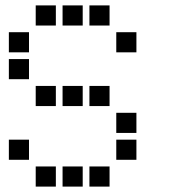

<svg xmlns="http://www.w3.org/2000/svg" viewBox="-20 -708 640 715"><path d="M114 -688Q113 -688 113 -688Q113 -688 113 -687V-614Q113 -613 113 -613Q113 -613 114 -613H187Q188 -613 188 -613Q188 -613 188 -614V-687Q188 -688 188 -688Q188 -688 187 -688ZM214 -688Q213 -688 213 -688Q213 -688 213 -687V-614Q213 -613 213 -613Q213 -613 214 -613H287Q288 -613 288 -613Q288 -613 288 -614V-687Q288 -688 288 -688Q288 -688 287 -688ZM314 -688Q313 -688 313 -688Q313 -688 313 -687V-614Q313 -613 313 -613Q313 -613 314 -613H387Q388 -613 388 -613Q388 -613 388 -614V-687Q388 -688 388 -688Q388 -688 387 -688ZM14 -588Q13 -588 13 -588Q13 -588 13 -587V-514Q13 -513 13 -513Q13 -513 14 -513H87Q88 -513 88 -513Q88 -513 88 -514V-587Q88 -588 88 -588Q88 -588 87 -588ZM414 -588Q413 -588 413 -588Q413 -588 413 -587V-514Q413 -513 413 -513Q413 -513 414 -513H487Q488 -513 488 -513Q488 -513 488 -514V-587Q488 -588 488 -588Q488 -588 487 -588ZM14 -488Q13 -488 13 -488Q13 -488 13 -487V-414Q13 -413 13 -413Q13 -413 14 -413H87Q88 -413 88 -413Q88 -413 88 -414V-487Q88 -488 88 -488Q88 -488 87 -488ZM114 -388Q113 -388 113 -388Q113 -388 113 -387V-314Q113 -313 113 -313Q113 -313 114 -313H187Q188 -313 188 -313Q188 -313 188 -314V-387Q188 -388 188 -388Q188 -388 187 -388ZM214 -388Q213 -388 213 -388Q213 -388 213 -387V-314Q213 -313 213 -313Q213 -313 214 -313H287Q288 -313 288 -313Q288 -313 288 -314V-387Q288 -388 288 -388Q288 -388 287 -388ZM314 -388Q313 -388 313 -388Q313 -388 313 -387V-314Q313 -313 313 -313Q313 -313 314 -313H387Q388 -313 388 -313Q388 -313 388 -314V-387Q388 -388 388 -388Q388 -388 387 -388ZM414 -288Q413 -288 413 -288Q413 -288 413 -287V-214Q413 -213 413 -213Q413 -213 414 -213H487Q488 -213 488 -213Q488 -213 488 -214V-287Q488 -288 488 -288Q488 -288 487 -288ZM14 -188Q13 -188 13 -188Q13 -188 13 -187V-114Q13 -113 13 -113Q13 -113 14 -113H87Q88 -113 88 -113Q88 -113 88 -114V-187Q88 -188 88 -188Q88 -188 87 -188ZM414 -188Q413 -188 413 -188Q413 -188 413 -187V-114Q413 -113 413 -113Q413 -113 414 -113H487Q488 -113 488 -113Q488 -113 488 -114V-187Q488 -188 488 -188Q488 -188 487 -188ZM114 -88Q113 -88 113 -88Q113 -88 113 -87V-14Q113 -13 113 -13Q113 -13 114 -13H187Q188 -13 188 -13Q188 -13 188 -14V-87Q188 -88 188 -88Q188 -88 187 -88ZM214 -88Q213 -88 213 -88Q213 -88 213 -87V-14Q213 -13 213 -13Q213 -13 214 -13H287Q288 -13 288 -13Q288 -13 288 -14V-87Q288 -88 288 -88Q288 -88 287 -88ZM314 -88Q313 -88 313 -88Q313 -88 313 -87V-14Q313 -13 313 -13Q313 -13 314 -13H387Q388 -13 388 -13Q388 -13 388 -14V-87Q388 -88 388 -88Q388 -88 387 -88Z"/></svg>

Font: Doto Black
Style: Bold
Weight: 700
Monospace: yes
Version: Version 1.000